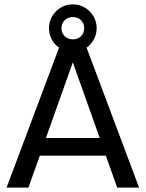

<svg xmlns="http://www.w3.org/2000/svg" viewBox="-20 -858 666 878"><path d="M10 0 250 -640Q229 -654 216.5 -678Q204 -702 204 -729Q204 -759 218.5 -783.5Q233 -808 257.5 -823Q282 -838 313 -838Q344 -838 368.5 -823Q393 -808 407.5 -783.5Q422 -759 422 -729Q422 -702 409.5 -678.5Q397 -655 376 -640L616 0H516L464 -146H162L110 0ZM190 -227H436L313 -573ZM313 -678Q336 -678 350.5 -692.5Q365 -707 365 -729Q365 -751 350.5 -765.5Q336 -780 313 -780Q291 -780 276 -765.5Q261 -751 261 -729Q261 -707 276 -692.5Q291 -678 313 -678Z"/></svg>

Font: Atkinson Hyperlegible Next
Style: Regular
Weight: 400
Designer: Elliott Scott, Megan Eiswerth, Linus Boman, Theodore Petrosky, Letters from Sweden
Foundry: Applied Design Works, Letters from Sweden
Version: Version 2.001